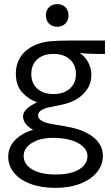

<svg xmlns="http://www.w3.org/2000/svg" viewBox="-20 -669 540 933"><path d="M236 1Q174 1 134.5 26Q95 51 95 89Q95 130 137 154.5Q179 179 250 179Q323 179 364 154.5Q405 130 405 89Q405 52 360 26.5Q315 1 236 1ZM349 -309Q349 -354 319.5 -380.5Q290 -407 239 -407Q190 -407 161 -380.5Q132 -354 132 -309Q132 -265 161 -238.5Q190 -212 239 -212Q290 -212 319.5 -238.5Q349 -265 349 -309ZM490 -472V-407H450Q400 -407 367 -412Q394 -394 409 -365.5Q424 -337 424 -304Q424 -265 403 -234.5Q382 -204 349 -185Q323 -171 297.5 -164.5Q272 -158 225 -149Q165 -137 165 -108Q165 -75 245 -64Q299 -56 336 -47Q373 -38 402 -23Q480 18 480 89Q480 132 451.5 167.5Q423 203 370.5 223.5Q318 244 250 244Q180 244 128 224.5Q76 205 48 170.5Q20 136 20 94Q20 44 55 10Q90 -24 141 -38Q92 -65 92 -104Q92 -140 160 -172Q119 -186 88 -220Q57 -254 57 -311Q57 -360 83 -397Q109 -434 160 -454Q188 -465 224.5 -468.5Q261 -472 320 -472ZM203 -594Q203 -619 218.5 -634Q234 -649 258 -649Q283 -649 298 -633.5Q313 -618 313 -594Q313 -569 297.5 -554Q282 -539 258 -539Q233 -539 218 -554.5Q203 -570 203 -594Z"/></svg>

Font: Madhuban Light
Style: Regular
Weight: 300
Designer: jaikishan Patel
Foundry: MagicType
Version: Version 1.000